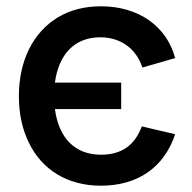

<svg xmlns="http://www.w3.org/2000/svg" viewBox="-20 -575 609 610"><path d="M300.5 15C417 15 501 -42.5 536.5 -148.5L430.5 -173.5C408.5 -114 367 -83.5 301 -83.5C216.5 -83.5 166.5 -138 154.5 -228.5H365V-312.5H154.5C166 -400 215 -456.5 298.5 -456.5C362 -456.5 412 -422 432.5 -360.5L536.5 -390.5C509.5 -491.5 420.5 -555 301 -555C248 -555 202 -543 162.5 -519C84 -470.5 40 -381 40 -269.5C40 -214 50.5 -165 71.5 -122C113 -36 194 15 300.5 15Z"/></svg>

Font: Vela Sans SemBd
Style: Regular
Weight: 600
Designer: Principal design: Mikhail Sharanda - project Manrope.
Design modification: Ravid Balaliev
Foundry: Mikhail Sharanda
Version: Version 1.001